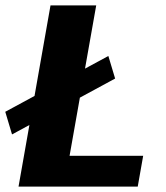

<svg xmlns="http://www.w3.org/2000/svg" viewBox="-37 -695 617 715"><path d="M7.8 -194.4 391.7 -402.5 366.5 -486.5 -17.4 -278.7ZM32 0H475.9L496.2 -114.9H222.1L321.3 -675H151.1Z"/></svg>

Font: Anybody Thin
Style: Italic
Weight: 100
Italic angle: -10°
Designer: Tyler Finck
Foundry: Etcetera Type Company
Version: Version 1.114;gftools[0.9.25]